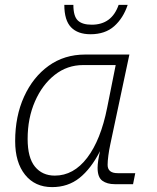

<svg xmlns="http://www.w3.org/2000/svg" viewBox="-20 -753 640 785"><path d="M193 12Q123 12 82.5 -38.5Q42 -89 42 -176Q42 -278 78.5 -358Q115 -438 179 -484Q243 -530 328 -530H509L431 -163Q426 -140 423 -117Q420 -94 420 -79Q420 -45 461 -45H533L524 0H449Q418 0 398.5 -14Q379 -28 379 -67Q379 -79 381.5 -96.5Q384 -114 389 -135Q352 -63 305 -25.5Q258 12 193 12ZM204 -35Q281 -35 336.5 -108Q392 -181 418 -312L453 -487H320Q255 -487 204 -447Q153 -407 123 -338.5Q93 -270 93 -185Q93 -108 123 -71.5Q153 -35 204 -35ZM350 -613Q298 -613 270.5 -641.5Q243 -670 243 -733H280Q280 -687 298 -669.5Q316 -652 355 -652Q437 -652 465 -733H502Q484 -679 447 -646Q410 -613 350 -613Z"/></svg>

Font: Geist Mono ExtraLight
Style: Italic
Weight: 200
Italic angle: -12°
Monospace: yes
Designer: Basement.studio, Andrés Briganti, Mateo Zaragoza
Foundry: Basement.studio, Vercel, Andrés Briganti, Guido Ferreyra, Mateo Zaragoza
Version: Version 1.500; ttfautohint (v1.8.4.7-5d5b)